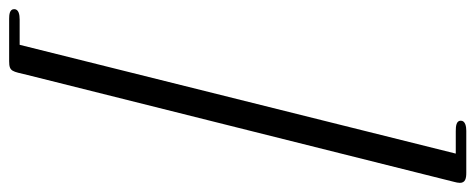

<svg xmlns="http://www.w3.org/2000/svg" viewBox="-341 -460 1040 420"><g transform="rotate(90 179.0 -250.0)"><path d="M-11 239C-11 249 1 250 10 250H103C126 250 125 243 133 210L367 -724C368 -728 369 -732 369 -736C369 -748 359 -750 347 -750H255C246 -750 233 -748 233 -738C233 -728 245 -727 256 -727H305L67 227H12C1 227 -11 229 -11 239Z"/></g></svg>

Font: CMU Serif
Style: Italic
Weight: 500
Italic angle: -14.04°
Version: Version 0.7.0